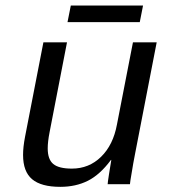

<svg xmlns="http://www.w3.org/2000/svg" viewBox="-20 -686 640 715"><path d="M229.5 -528.3 164.6 -193.4Q157.7 -158.2 157.7 -133.3Q157.7 -92.3 178.5 -75.2Q199.2 -58.1 247.6 -58.1Q311.5 -58.1 356.4 -102.1Q401.4 -146 415.5 -222.2L475.1 -528.3H563.5L482.9 -112.8Q479.5 -96.2 476.3 -77.9Q473.1 -59.6 470.5 -43.2Q467.8 -26.9 465.8 -15.1Q463.9 -3.4 463.9 0H380.9Q380.9 -5.4 386 -37.8Q391.1 -70.3 394.5 -90.3H393.1Q352.5 -35.6 307.4 -12.9Q262.2 9.8 204.6 9.8Q133.3 9.8 99.6 -18.6Q65.9 -46.9 65.9 -108.9Q65.9 -138.2 73.2 -176.3L141.6 -528.3ZM500.5 -603.5H231.4L243.7 -665.5H512.7Z"/></svg>

Font: Cousine
Style: Italic
Weight: 400
Italic angle: -12°
Monospace: yes
Designer: Steve Matteson
Foundry: Monotype Imaging Inc.
Version: Version 1.21